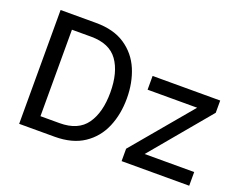

<svg xmlns="http://www.w3.org/2000/svg" viewBox="-109 -888 1361 1088"><g transform="rotate(20 572.0 -343.5)"><path d="M1004.4 -430.7 705.6 -74.7V0H1113.3V-82.5H814.5L1113.3 -439.9V-513.7H705.6V-430.7ZM612.3 -343.3C612.3 -406.2 601.6 -463.9 579.6 -516.1C557.6 -567.9 523.4 -609.4 477.5 -640.1C431.6 -670.9 373 -686.5 301.8 -686.5H87.9V0H301.8C373 0 431.6 -15.6 477.5 -46.4C523.4 -77.1 557.6 -118.7 579.6 -170.9C601.6 -222.7 612.3 -280.3 612.3 -343.3ZM512.7 -343.3C512.7 -262.7 496.1 -199.2 462.9 -152.3C429.7 -105.5 376 -82 301.8 -82H186.5V-603.5H301.8C376 -603.5 429.7 -580.6 462.9 -534.2C496.1 -487.8 512.7 -423.8 512.7 -343.3Z"/></g></svg>

Font: Estedad Medium
Style: Regular
Weight: 500
Designer: Amin Abedi
Version: Version 7.3